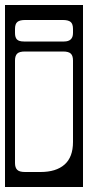

<svg xmlns="http://www.w3.org/2000/svg" viewBox="-40 -626 352 768"><path d="M-20 -606H292V122H-20ZM252 -510Q252 -530.5 242.5 -538.2Q233 -546 212 -546H60Q39 -546 29.5 -538.2Q20 -530.5 20 -510V-494Q20 -476 28 -468Q36 -460 56 -460H216Q252 -460 252 -494ZM60 -420Q37.5 -420 28.8 -411.5Q20 -403 20 -384V26Q20 44.5 28.8 53.2Q37.5 62 60 62H122Q184.5 62 218.2 32.2Q252 2.5 252 -58V-384Q252 -403 243.2 -411.5Q234.5 -420 212 -420Z"/></svg>

Font: Honk Rounded
Style: Regular
Weight: 400
Designer: Noopur Datye & Yesha Goshar
Foundry: Ek Type
Version: Version 1.000